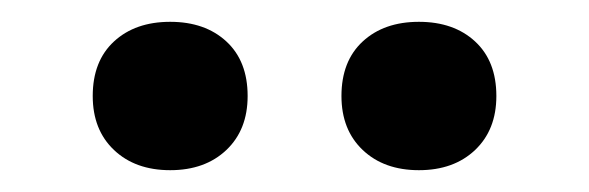

<svg xmlns="http://www.w3.org/2000/svg" viewBox="-20 -948 540 176"><path d="M136 -792Q104 -792 84.5 -810.5Q65 -829 65 -860Q65 -892 84.5 -910Q104 -928 136 -928Q168 -928 187.5 -910Q207 -892 207 -860Q207 -829 187.5 -810.5Q168 -792 136 -792ZM364 -792Q332 -792 312.5 -810.5Q293 -829 293 -860Q293 -892 312.5 -910Q332 -928 364 -928Q396 -928 415.5 -910Q435 -892 435 -860Q435 -829 415.5 -810.5Q396 -792 364 -792Z"/></svg>

Font: M PLUS 1 Code
Style: Regular
Weight: 400
Designer: Coji Morishita
Foundry: UNDERFOREST DESIGN
Version: Version 1.005